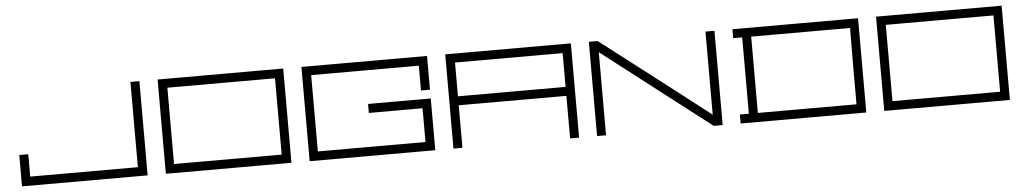

<svg xmlns="http://www.w3.org/2000/svg" viewBox="-31 -636 4544 852"><g transform="rotate(-5 2240.5 -210.0)"><path d="M599.6 -419.9Q599.6 -315.4 599.6 0Q460 0 40 0Q40 -35.2 40 -139.6Q49.8 -139.6 80.1 -139.6Q80.1 -115.2 80.1 -87.9Q80.1 -59.6 80.1 -40Q240.2 -40 559.6 -40Q559.6 -134.8 559.6 -419.9Q570.3 -419.9 580.1 -419.9Q589.8 -419.9 599.6 -419.9Z M1240.2 -419.9Q1240.2 -315.4 1240.2 0Q1100.6 0 680.7 0Q680.7 -105.5 680.7 -208Q680.7 -310.5 680.7 -419.9Q800.8 -419.9 894.5 -419.9Q940.4 -419.9 980.5 -419.9Q1100.6 -419.9 1240.2 -419.9ZM720.7 -379.9Q720.7 -290 720.7 -208Q720.7 -125 720.7 -40Q880.9 -40 1200.2 -40Q1200.2 -125 1200.2 -379.9Q1081.1 -379.9 985.4 -379.9Q890.6 -379.9 720.7 -379.9Z M1601.6 -230.5Q1670.9 -230.5 1880.9 -230.5Q1880.9 -172.9 1880.9 0Q1741.2 0 1321.3 0Q1321.3 -105.5 1321.3 -419.9Q1460.9 -419.9 1880.9 -419.9Q1880.9 -382.8 1880.9 -269.5Q1871.1 -269.5 1861.3 -269.5Q1851.6 -269.5 1840.8 -269.5Q1840.8 -279.3 1840.8 -305.7Q1840.8 -332 1840.8 -379.9Q1681.6 -379.9 1526.4 -379.9Q1371.1 -379.9 1361.3 -379.9Q1361.3 -266.6 1361.3 -40Q1481.4 -40 1601.6 -40Q1721.7 -40 1840.8 -40Q1840.8 -89.8 1840.8 -190.4Q1781.2 -190.4 1601.6 -190.4Q1601.6 -200.2 1601.6 -230.5Z M1961.9 0Q1961.9 0 1961.9 -210Q1961.9 -419.9 1961.9 -419.9Q2148.4 -419.9 2521.5 -419.9Q2521.5 -314.5 2521.5 0Q2511.7 0 2481.4 0Q2481.4 -47.9 2481.4 -189.5Q2362.3 -189.5 2002 -189.5Q2002 -142.6 2002 0Q1992.2 0 1961.9 0ZM2002 -379.9Q2002 -342.8 2002 -229.5Q2122.1 -229.5 2481.4 -229.5Q2481.4 -267.6 2481.4 -379.9Q2362.3 -379.9 2002 -379.9Z M2601.6 0Q2601.6 -80.1 2601.6 -197.3Q2601.6 -314.5 2601.6 -419.9Q2614.3 -419.9 2640.6 -419.9Q2640.6 -419.9 2880.9 -235.4Q3121.1 -49.8 3121.1 -49.8Q3121.1 -89.8 3121.1 -245.1Q3121.1 -400.4 3121.1 -419.9Q3134.8 -419.9 3161.1 -419.9Q3161.1 -315.4 3161.1 0Q3151.4 0 3141.6 0Q3131.8 0 3121.1 0Q3121.1 0 2881.8 -184.6Q2641.6 -370.1 2641.6 -370.1Q2641.6 -247.1 2641.6 0Q2631.8 0 2601.6 0Z M3241.2 -419.9Q3391.6 -419.9 3550.8 -419.9Q3710.9 -419.9 3800.8 -419.9Q3800.8 -330.1 3800.8 -200.2Q3800.8 -70.3 3800.8 0Q3701.2 0 3526.4 0Q3352.5 0 3241.2 0Q3241.2 -13.7 3241.2 -40Q3251 -40 3260.7 -40Q3271.5 -40 3281.2 -40Q3281.2 -70.3 3281.2 -134.8Q3281.2 -200.2 3281.2 -379.9Q3276.4 -379.9 3268.6 -379.9Q3260.7 -379.9 3241.2 -379.9Q3241.2 -389.6 3241.2 -394.5Q3241.2 -400.4 3241.2 -419.9ZM3321.3 -379.9Q3321.3 -294.9 3321.3 -40Q3401.4 -40 3501 -40Q3601.6 -40 3760.7 -40Q3760.7 -99.6 3760.7 -205.1Q3761.7 -309.6 3761.7 -379.9Q3491.2 -379.9 3411.1 -379.9Q3331.1 -379.9 3321.3 -379.9Z M4440.4 -419.9Q4440.4 -315.4 4440.4 0Q4300.8 0 3880.9 0Q3880.9 -105.5 3880.9 -208Q3880.9 -310.5 3880.9 -419.9Q4001 -419.9 4094.7 -419.9Q4140.6 -419.9 4180.7 -419.9Q4300.8 -419.9 4440.4 -419.9ZM3920.9 -379.9Q3920.9 -290 3920.9 -208Q3920.9 -125 3920.9 -40Q4081.1 -40 4400.4 -40Q4400.4 -125 4400.4 -379.9Q4281.2 -379.9 4185.5 -379.9Q4090.8 -379.9 3920.9 -379.9Z"/></g></svg>

Font: Cataluna 
Style: Lite
Weight: 400
Version: Version 1.0